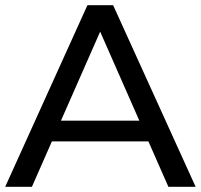

<svg xmlns="http://www.w3.org/2000/svg" viewBox="-21 -720 774 740"><path d="M214 -255H516L365 -598ZM551 -175H179L102 0H-1L316 -700H415L733 0H628Z"/></svg>

Font: Montserrat Z Med
Style: Regular
Weight: 500
Designer: Julieta Ulanovsky
Foundry: Julieta Ulanovsky
Version: Version 8.000